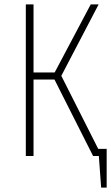

<svg xmlns="http://www.w3.org/2000/svg" viewBox="-20 -702 501 864"><path d="M421.9 -32.2H460V142.1H435.1L424.8 0H398.9L225.1 -344.2H130.9V0H96.2V-682.1H130.9V-376H226.1L388.2 -682.1H423.8L255.9 -360.8Z"/></svg>

Font: Fira Sans Compressed UltraLight
Style: Regular
Weight: 200
Width: 1
Designer: Carrois Corporate & Edenspiekermann AG
Foundry: Carrois Corporate GbR & Edenspiekermann AG
Version: Version 4.203;PS 004.203;hotconv 1.0.88;makeotf.lib2.5.64775